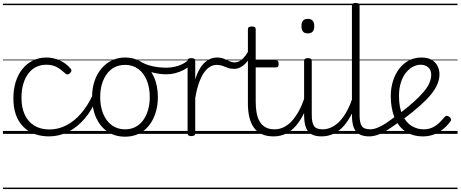

<svg xmlns="http://www.w3.org/2000/svg" viewBox="-20 -910 3130 1305"><path d="M315 17Q201 17 136 -51Q71 -119 71 -241Q71 -302 86.5 -352.5Q102 -403 131.5 -440Q161 -477 202.5 -498Q244 -519 296 -519Q343 -519 387 -499Q431 -479 461 -442Q466 -435 465.5 -428.5Q465 -422 456 -413Q447 -404 439.5 -404Q432 -404 425 -410Q396 -437 367 -453.5Q338 -470 294 -470Q256 -470 225 -454.5Q194 -439 172 -409.5Q150 -380 138 -338.5Q126 -297 126 -244Q126 -178 148.5 -130Q171 -82 213.5 -56Q256 -30 317 -30Q327 -30 333 -23Q339 -16 338.5 -6.5Q338 3 332.5 10Q327 17 315 17ZM0 365H522V375H0ZM0 -20H522V0H0ZM0 -505H522V-500H0ZM0 -885H522V-875H0Z M314 17Q305 17 300.5 10Q296 3 296 -6.5Q296 -16 301.5 -23Q307 -30 316 -30Q376 -30 430.5 -58Q485 -86 530.5 -138.5Q576 -191 610 -264Q614 -272 622.5 -271Q631 -270 638 -263.5Q645 -257 640 -247Q606 -162 555 -103Q504 -44 442.5 -13.5Q381 17 314 17ZM522 365V375ZM522 -20V0ZM522 -505V-500ZM522 -885V-875Z M830 19Q762 19 711.5 -15Q661 -49 633.5 -109.5Q606 -170 606 -250Q606 -310 622.5 -359Q639 -408 669.5 -444Q700 -480 740.5 -499.5Q781 -519 830 -519Q896 -519 946 -485Q996 -451 1024.5 -390.5Q1053 -330 1053 -250Q1053 -203 1042.5 -161.5Q1032 -120 1013 -87Q994 -54 967 -30Q940 -6 905.5 6.5Q871 19 830 19ZM830 -31Q869 -31 899.5 -46.5Q930 -62 952 -91.5Q974 -121 986 -161.5Q998 -202 998 -250Q998 -315 977.5 -364.5Q957 -414 919.5 -441.5Q882 -469 830 -469Q791 -469 760 -453.5Q729 -438 707 -408.5Q685 -379 673 -339Q661 -299 661 -250Q661 -186 681.5 -136.5Q702 -87 740 -59Q778 -31 830 -31ZM522 365H1123V375H522ZM522 -20H1123V0H522ZM522 -505H1123V-500H522ZM522 -885H1123V-875H522Z M1111 -405Q1064 -405 1016.5 -417.5Q969 -430 913 -460Q905 -464 903.5 -471Q902 -478 905 -485Q908 -492 914 -495Q920 -498 928 -494Q971 -470 1016 -460Q1061 -450 1113 -450Q1141 -450 1169.5 -456.5Q1198 -463 1222 -475.5Q1246 -488 1262 -504Q1268 -511 1274.5 -509.5Q1281 -508 1285.5 -502Q1290 -496 1290 -487.5Q1290 -479 1282 -472Q1256 -449 1228 -434.5Q1200 -420 1170.5 -412.5Q1141 -405 1111 -405ZM1123 365V375ZM1123 -20V0ZM1123 -505V-500ZM1123 -885V-875Z M1280 15Q1267 15 1261 10.5Q1255 6 1255 -4V-496Q1255 -506 1261 -510.5Q1267 -515 1280 -515Q1294 -515 1300.5 -510.5Q1307 -506 1307 -496V-370Q1320 -412 1337 -441Q1354 -470 1373.5 -487Q1393 -504 1413 -511.5Q1433 -519 1453 -519Q1463 -519 1468.5 -511.5Q1474 -504 1474 -494Q1474 -484 1468.5 -476.5Q1463 -469 1452 -469Q1429 -469 1407 -456Q1385 -443 1366 -415.5Q1347 -388 1332 -345.5Q1317 -303 1307 -243V-4Q1307 6 1300.5 10.5Q1294 15 1280 15ZM1123 365H1527V375H1123ZM1123 -20H1527V0H1123ZM1123 -505H1527V-500H1123ZM1123 -885H1527V-875H1123Z M1570 -442Q1545 -442 1527.5 -449Q1510 -456 1492.5 -462.5Q1475 -469 1451 -469Q1440 -469 1434.5 -476.5Q1429 -484 1429.5 -494Q1430 -504 1435.5 -511.5Q1441 -519 1452 -519Q1481 -519 1501 -511Q1521 -503 1538.5 -494.5Q1556 -486 1576 -486Q1596 -486 1614.5 -498.5Q1633 -511 1649 -532.5Q1665 -554 1676 -582Q1680 -592 1688.5 -591.5Q1697 -591 1703 -584Q1709 -577 1705 -567Q1679 -508 1645 -475Q1611 -442 1570 -442ZM1527 365V375ZM1527 -20V0ZM1527 -505V-500ZM1527 -885V-875Z M1840 17Q1793 17 1760 2Q1727 -13 1706 -42Q1685 -71 1675 -112.5Q1665 -154 1665 -206V-711Q1665 -721 1671.5 -725.5Q1678 -730 1691 -730Q1705 -730 1711.5 -725.5Q1718 -721 1718 -711V-500H1855Q1866 -500 1870 -494Q1874 -488 1874 -475Q1874 -463 1870 -457.5Q1866 -452 1855 -452H1718V-217Q1718 -178 1724 -144Q1730 -110 1744.5 -85Q1759 -60 1783.5 -45.5Q1808 -31 1847 -31Q1857 -31 1862 -23.5Q1867 -16 1866.5 -7Q1866 2 1859.5 9.5Q1853 17 1840 17ZM1527 365H1915V375H1527ZM1527 -20H1915V0H1527ZM1527 -505H1915V-500H1527ZM1527 -885H1915V-875H1527Z M1840 17Q1829 17 1823.5 9.5Q1818 2 1818.5 -7Q1819 -16 1826 -23.5Q1833 -31 1846 -31Q1880 -31 1910 -46Q1940 -61 1965.5 -89.5Q1991 -118 2012.5 -158Q2034 -198 2051 -249Q2054 -259 2063 -259Q2072 -259 2078.5 -252Q2085 -245 2082 -235Q2066 -180 2043 -134Q2020 -88 1990.5 -54Q1961 -20 1923.5 -1.5Q1886 17 1840 17ZM1915 365V375ZM1915 -20V0ZM1915 -505V-500ZM1915 -885V-875Z M2166 17Q2133 17 2109.5 8Q2086 -1 2072.5 -19.5Q2059 -38 2053 -64.5Q2047 -91 2047 -126V-496Q2047 -506 2053.5 -510.5Q2060 -515 2072 -515Q2086 -515 2092.5 -510.5Q2099 -506 2099 -496V-128Q2099 -77 2114 -54Q2129 -31 2173 -31Q2182 -31 2186.5 -23.5Q2191 -16 2190.5 -7Q2190 2 2184 9.5Q2178 17 2166 17ZM2072 -683Q2050 -683 2039.5 -695.5Q2029 -708 2029 -732Q2029 -757 2039.5 -769.5Q2050 -782 2072 -782Q2094 -782 2105 -769.5Q2116 -757 2116 -732Q2116 -707 2105 -695Q2094 -683 2072 -683ZM1915 365H2240V375H1915ZM1915 -20H2240V0H1915ZM1915 -505H2240V-500H1915ZM1915 -885H2240V-875H1915Z M2165 17Q2154 17 2148.5 9.5Q2143 2 2143.5 -7Q2144 -16 2151 -23.5Q2158 -31 2171 -31Q2206 -31 2236.5 -46.5Q2267 -62 2293 -90.5Q2319 -119 2340.5 -160Q2362 -201 2379 -252Q2383 -262 2391.5 -262Q2400 -262 2407 -256Q2414 -250 2410 -240Q2394 -184 2371 -137Q2348 -90 2318 -55.5Q2288 -21 2249.5 -2Q2211 17 2165 17ZM2240 365V375ZM2240 -20V0ZM2240 -505V-500ZM2240 -885V-875Z M2491 17Q2458 17 2434.5 8Q2411 -1 2397.5 -19.5Q2384 -38 2378 -64.5Q2372 -91 2372 -126V-871Q2372 -881 2378 -885.5Q2384 -890 2397 -890Q2411 -890 2417.5 -885.5Q2424 -881 2424 -871V-128Q2424 -77 2438.5 -54Q2453 -31 2497 -31Q2506 -31 2510.5 -23.5Q2515 -16 2514.5 -7Q2514 2 2508.5 9.5Q2503 17 2491 17ZM2240 365H2564V375H2240ZM2240 -20H2564V0H2240ZM2240 -505H2564V-500H2240ZM2240 -885H2564V-875H2240Z M2489 17Q2478 17 2472.5 9.5Q2467 2 2467.5 -7Q2468 -16 2475 -23.5Q2482 -31 2495 -31Q2518 -31 2544 -41Q2570 -51 2603 -72.5Q2636 -94 2680 -129Q2687 -135 2695 -132Q2703 -129 2708 -122Q2713 -115 2712.5 -106Q2712 -97 2704 -91Q2657 -54 2618.5 -29.5Q2580 -5 2548.5 6Q2517 17 2489 17ZM2564 365V375ZM2564 -20V0ZM2564 -505V-500ZM2564 -885V-875Z M2856 17Q2784 17 2735 -17Q2686 -51 2661 -113Q2636 -175 2636 -257Q2636 -311 2651 -359Q2666 -407 2693.5 -443Q2721 -479 2759.5 -499Q2798 -519 2844 -519Q2887 -519 2914 -503Q2941 -487 2954 -461Q2967 -435 2967 -405Q2967 -373 2953.5 -339.5Q2940 -306 2911 -270Q2882 -234 2835.5 -192.5Q2789 -151 2724 -102L2686 -131Q2747 -177 2789.5 -215Q2832 -253 2859 -285Q2886 -317 2898.5 -346Q2911 -375 2911 -401Q2911 -434 2891 -452Q2871 -470 2838 -470Q2812 -470 2786 -456Q2760 -442 2738.5 -415Q2717 -388 2704.5 -348.5Q2692 -309 2692 -259Q2692 -177 2716 -127Q2740 -77 2778 -54Q2816 -31 2858 -31Q2895 -31 2921.5 -44.5Q2948 -58 2968 -78Q2988 -98 3002 -115Q3010 -123 3018 -122.5Q3026 -122 3034 -116Q3042 -110 3045 -102Q3048 -94 3042 -86Q3024 -60 2996 -36Q2968 -12 2932.5 2.5Q2897 17 2856 17ZM2564 365H3090V375H2564ZM2564 -20H3090V0H2564ZM2564 -505H3090V-500H2564ZM2564 -885H3090V-875H2564Z"/></svg>

Font: Playwrite IT Moderna Guides
Style: Regular
Weight: 400
Designer: Veronika Burian, José Scaglione
Foundry: TypeTogether
Version: Version 1.003